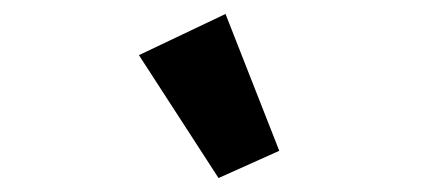

<svg xmlns="http://www.w3.org/2000/svg" viewBox="-20 -826 640 275"><path d="M179 -747 303 -806 380 -610 293 -571Z"/></svg>

Font: iA Writer Mono V
Style: Regular
Weight: 400
Italic angle: -9.5°
Designer: Mike Abbink, Paul van der Laan, Pieter van Rosmalen
Foundry: Bold Monday
Version: Version 2.000